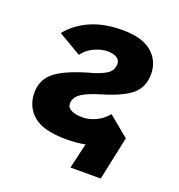

<svg xmlns="http://www.w3.org/2000/svg" viewBox="-121 -637 798 858"><g transform="rotate(20 277.5 -207.5)"><path d="M247 9Q135 9 88 -33Q41 -75 42 -142Q43 -206 95.5 -243.5Q148 -281 264 -312Q312 -328 329 -343.5Q346 -359 347 -383Q348 -403 331.5 -413.5Q315 -424 288 -424Q257 -424 224 -408.5Q191 -393 171 -365L62 -429Q102 -479 166 -507.5Q230 -536 316 -536Q413 -536 459 -495.5Q505 -455 504 -391Q503 -330 461 -295.5Q419 -261 328 -234Q278 -219 252.5 -205.5Q227 -192 217.5 -178Q208 -164 208 -148Q207 -129 226.5 -118.5Q246 -108 281 -108Q313 -108 344.5 -123Q376 -138 399 -166L496 -86L452 121H308L336 1Q295 9 247 9Z"/></g></svg>

Font: Raleway ExtraBold
Style: Italic
Weight: 800
Italic angle: -12°
Designer: Matt McInerney, Pablo Impallari, Rodrigo Fuenzalida
Foundry: Matt McInerney, Pablo Impallari, Rodrigo Fuenzalida
Version: Version 4.026